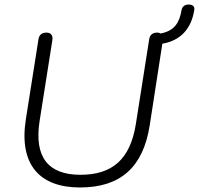

<svg xmlns="http://www.w3.org/2000/svg" viewBox="-20 -820 879 848"><path d="M333 8C514 8 612 -83 641 -265L697 -627C775 -640 825 -691 838 -776C841 -791 831 -800 813 -800C796 -800 785 -791 782 -776C773 -723 753 -684 689 -672C685 -675 680 -676 674 -676C654 -676 642 -666 639 -647L580 -272C555 -115 475 -48 335 -48C192 -48 130 -127 155 -286L211 -641C215 -664 205 -676 185 -676C165 -676 153 -666 150 -647L94 -292C63 -92 156 8 333 8Z"/></svg>

Font: SN Pro Light
Style: Italic
Weight: 300
Italic angle: -8.99998°
Designer: Tobias Whetton
Foundry: Supernotes
Version: Version 1.001;Glyphs 3.2 (3249)